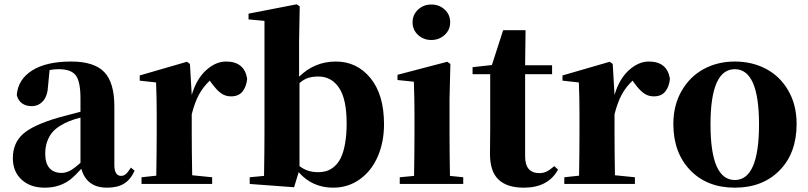

<svg xmlns="http://www.w3.org/2000/svg" viewBox="-20 -846 3718 883"><path d="M582 -75.2 599.1 -61Q580.6 -20 550.5 -1.5Q520.5 17.1 472.2 17.1Q378.4 17.1 354 -69.8Q325.7 -38.6 304.7 -21.5Q283.7 -4.4 253.7 6.3Q223.6 17.1 185.1 17.1Q119.6 17.1 79.3 -19.8Q39.1 -56.6 39.1 -119.1Q39.1 -188 85.7 -229.7Q132.3 -271.5 252 -306.2Q295.9 -318.4 350.1 -332V-393.1Q350.1 -470.7 328.6 -499.3Q307.1 -527.8 250 -527.8Q228 -527.8 208 -523.9L201.2 -453.1Q199.2 -405.3 178.2 -381.6Q157.2 -357.9 126 -357.9Q98.6 -357.9 80.8 -371.1Q63 -384.3 57.1 -409.2Q63 -481 127.9 -522Q192.9 -563 307.1 -563Q413.1 -563 459.5 -514.6Q505.9 -466.3 505.9 -356.9V-87.9Q505.9 -37.1 537.1 -37.1Q548.8 -37.1 558.3 -45.2Q567.9 -53.2 582 -75.2ZM350.1 -97.2V-305.2Q321.8 -297.9 299.8 -289.3Q277.8 -280.8 255.9 -267.1Q233.9 -253.4 219.7 -236.3Q205.6 -219.2 196.8 -194.6Q188 -169.9 188 -139.2Q188 -95.2 207.5 -73Q227.1 -50.8 263.2 -50.8Q283.2 -50.8 302.5 -61.3Q321.8 -71.8 350.1 -97.2Z M853.5 -551.8 861.8 -409.2Q883.3 -482.4 927.5 -522.7Q971.7 -563 1019.5 -563Q1104 -563 1116.7 -483.9Q1113.3 -447.8 1095.5 -425.3Q1077.6 -402.8 1042.5 -402.8Q1016.1 -402.8 996.1 -417.5Q976.1 -432.1 953.6 -462.9L944.8 -475.1Q914.6 -446.8 895.3 -411.4Q876 -376 861.8 -320.8V-237.8Q861.8 -158.2 863.8 -40L955.6 -30.8V0H630.9V-30.8L698.7 -38.1Q700.7 -154.3 700.7 -237.8V-320.8Q700.7 -395 697.8 -466.8L622.6 -475.1V-499L839.8 -562Z M1355.5 -655.8V-493.2Q1426.8 -563 1524.4 -563Q1621.6 -563 1683.8 -486.8Q1746.1 -410.6 1746.1 -274.9Q1746.1 -192.4 1717.3 -126.2Q1688.5 -60.1 1634.8 -21.5Q1581.1 17.1 1512.2 17.1Q1416 17.1 1353.5 -54.2L1332.5 15.1L1128.4 0V-30.8L1194.3 -37.1Q1196.3 -153.3 1196.3 -237.8V-750L1123 -756.8V-783.2L1344.2 -826.2L1358.4 -816.9ZM1357.4 -463.9V-82Q1393.6 -54.2 1441.4 -54.2Q1463.9 -54.2 1482.2 -59.8Q1500.5 -65.4 1518.1 -80.6Q1535.6 -95.7 1547.6 -120.4Q1559.6 -145 1566.9 -185.3Q1574.2 -225.6 1574.2 -278.8Q1574.2 -390.1 1539.3 -442.1Q1504.4 -494.1 1444.3 -494.1Q1418.5 -494.1 1398.2 -488Q1377.9 -481.9 1357.4 -463.9Z M1963.4 -662.1Q1927.7 -662.1 1902.6 -685.3Q1877.4 -708.5 1877.4 -743.2Q1877.4 -778.3 1902.6 -801.8Q1927.7 -825.2 1963.4 -825.2Q2000 -825.2 2025.1 -802Q2050.3 -778.8 2050.3 -743.2Q2050.3 -708.5 2024.9 -685.3Q1999.5 -662.1 1963.4 -662.1ZM2049.3 -37.1 2110.4 -30.8V0H1818.4V-30.8L1884.3 -37.1Q1886.2 -155.3 1886.2 -237.8V-317.9Q1886.2 -394 1883.3 -470.2L1808.1 -478V-502L2037.1 -562L2051.3 -551.8L2047.4 -392.1V-237.8Q2047.4 -153.3 2049.3 -37.1Z M2529.3 -82 2546.4 -65.9Q2501 17.1 2389.2 17.1Q2311 17.1 2272 -20.8Q2232.9 -58.6 2233.4 -140.1Q2233.4 -158.7 2233.9 -193.1Q2234.4 -227.5 2234.4 -249V-504.9H2153.3V-537.1L2242.2 -546.9L2293.9 -707H2397L2395 -545.9H2519V-504.9H2395V-127Q2395 -49.8 2460.9 -49.8Q2479 -49.8 2493.9 -57.1Q2508.8 -64.5 2529.3 -82Z M2797.9 -551.8 2806.2 -409.2Q2827.6 -482.4 2871.8 -522.7Q2916 -563 2963.9 -563Q3048.3 -563 3061 -483.9Q3057.6 -447.8 3039.8 -425.3Q3022 -402.8 2986.8 -402.8Q2960.4 -402.8 2940.4 -417.5Q2920.4 -432.1 2897.9 -462.9L2889.2 -475.1Q2858.9 -446.8 2839.6 -411.4Q2820.3 -376 2806.2 -320.8V-237.8Q2806.2 -158.2 2808.1 -40L2899.9 -30.8V0H2575.2V-30.8L2643.1 -38.1Q2645 -154.3 2645 -237.8V-320.8Q2645 -395 2642.1 -466.8L2566.9 -475.1V-499L2784.2 -562Z M3076.7 -275.9Q3076.7 -361.8 3114.7 -428Q3152.8 -494.1 3216.6 -528.6Q3280.3 -563 3359.4 -563Q3439 -563 3503.2 -529.1Q3567.4 -495.1 3605.5 -429.2Q3643.6 -363.3 3643.6 -275.9Q3643.6 -142.1 3565.4 -62.5Q3487.3 17.1 3359.4 17.1Q3231.4 17.1 3154.1 -63.5Q3076.7 -144 3076.7 -275.9ZM3359.4 -18.1Q3470.7 -18.1 3470.7 -273.9Q3470.7 -527.8 3359.4 -527.8Q3247.6 -527.8 3247.6 -273.9Q3247.6 -18.1 3359.4 -18.1Z"/></svg>

Font: Noto Serif JP Black
Style: Regular
Weight: 900
Designer: Ryoko NISHIZUKA  (kana & ideographs); Frank Grießhammer (Latin, Greek & Cyrillic); Wenlong ZHANG  (bopomofo); Sandoll Co
Foundry: Adobe Systems Incorporated
Version: Version 1.001;PS 1.001;hotconv 16.6.54;makeotf.lib2.5.65590